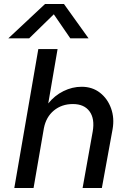

<svg xmlns="http://www.w3.org/2000/svg" viewBox="-20 -947 591 967"><path d="M207 -927H302L426 -754H334L251 -875L127 -754H22ZM447 -285Q458 -349 431 -386Q404 -423 347 -423Q291 -423 251.5 -390.5Q212 -358 201 -301L149 0H52L173 -700H270L223 -426Q255 -466 299.5 -488Q344 -510 391 -510Q445 -510 483.5 -480Q522 -450 539.5 -401Q557 -352 547 -296L493 0H396Z"/></svg>

Font: Overused Grotesk Medium
Style: Italic
Weight: 500
Italic angle: -10°
Version: Version 0.003